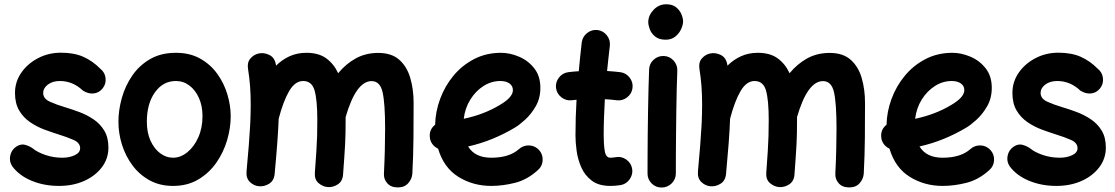

<svg xmlns="http://www.w3.org/2000/svg" viewBox="-20 -796 5115 881"><path d="M450.7 -390.1Q434.1 -369.6 409.4 -367.2Q384.8 -364.7 360.4 -380.4Q314 -424.3 254.9 -424.3Q221.7 -424.3 200 -408.2Q178.2 -392.1 178.2 -369.1Q178.2 -343.3 209 -329.3Q239.7 -315.4 279.3 -303.7Q310.5 -294.4 345 -281.5Q379.4 -268.6 409.7 -248Q439.9 -227.5 458.7 -196.3Q477.5 -165 477.5 -118.7Q477.5 -68.4 447.5 -28.6Q417.5 11.2 366.2 34.2Q314.9 57.1 250.5 57.1Q182.1 57.1 125 33.4Q67.9 9.8 36.1 -33.2Q21.5 -55.2 26.9 -81.5Q32.2 -107.9 54.2 -123Q76.2 -137.2 95.9 -131.3Q115.7 -125.5 129.4 -115.7Q150.9 -97.7 188 -85Q225.1 -72.3 265.6 -72.3Q298.8 -72.3 323.2 -84Q347.7 -95.7 347.7 -115.7Q347.7 -140.6 317.9 -153.8Q288.1 -167 250 -178.7Q218.8 -188.5 183.8 -201.4Q148.9 -214.4 118.2 -235.4Q87.4 -256.3 68.1 -288.8Q48.8 -321.3 48.8 -369.6Q48.8 -420.4 77.6 -462.2Q106.4 -503.9 154.5 -529.1Q202.6 -554.2 259.8 -554.2Q319.8 -554.2 362.3 -535.4Q404.8 -516.6 440.4 -480.5Q461.4 -463.9 464.4 -437.3Q467.3 -410.6 450.7 -390.1Z M787.1 -553.7Q851.1 -553.7 898.2 -527.3Q945.3 -501 976.6 -457.8Q1007.8 -414.6 1023.2 -363.3Q1038.6 -312 1038.6 -262.7Q1038.6 -208.5 1022 -152.3Q1005.4 -96.2 972.2 -48.8Q939 -1.5 889.4 27.8Q839.8 57.1 773.9 57.1Q713.4 57.1 666.7 31.5Q620.1 5.9 588.1 -36.9Q556.2 -79.6 539.8 -131.8Q523.4 -184.1 523.4 -237.3Q523.4 -291 539.1 -346.7Q554.7 -402.3 586.9 -449.2Q619.1 -496.1 668.9 -524.9Q718.8 -553.7 787.1 -553.7ZM787.1 -424.3Q728 -424.3 690.9 -372.3Q653.8 -320.3 653.8 -237.3Q653.8 -187 670.9 -149.9Q688 -112.8 715.3 -92.5Q742.7 -72.3 773.9 -72.3Q808.6 -72.3 839.6 -97.4Q870.6 -122.6 889.9 -165.8Q909.2 -209 909.2 -262.7Q909.2 -309.6 893.1 -345.9Q877 -382.3 849.4 -403.3Q821.8 -424.3 787.1 -424.3Z M1111.3 -10.3Q1123.5 -139.6 1127.9 -222.2Q1127.4 -226.6 1128.4 -231.4Q1130.4 -277.8 1130.4 -315.9Q1130.4 -362.3 1127.4 -401.1Q1124.5 -439.9 1118.2 -479Q1113.3 -508.8 1128.4 -526.9Q1143.6 -544.9 1165.5 -550.3Q1190.9 -556.2 1215.8 -543.9Q1240.7 -531.7 1246.1 -499Q1246.6 -496.6 1246.6 -494.6Q1273.9 -522 1308.6 -537.8Q1343.3 -553.7 1386.2 -553.7Q1442.4 -553.7 1477.3 -528.1Q1512.2 -502.4 1531.7 -460Q1566.9 -502.9 1612.5 -528.1Q1658.2 -553.2 1715.8 -553.2Q1776.4 -553.2 1811.8 -522Q1847.2 -490.7 1862.5 -438.5Q1877.9 -386.2 1877.9 -323.7Q1877.9 -245.6 1877.2 -163.6Q1876.5 -81.5 1872.1 0.5Q1870.6 24.4 1853.5 44.2Q1836.4 64 1805.7 64Q1773.9 64 1757.1 44.9Q1740.2 25.9 1741.7 0.5Q1744.6 -57.6 1745.8 -108.2Q1747.1 -158.7 1747.1 -205.6Q1747.1 -321.3 1735.6 -372.6Q1724.1 -423.8 1685.1 -423.8Q1613.8 -423.8 1565.9 -258.8Q1565.9 -252.9 1565.9 -246.1Q1565.9 -212.9 1565.4 -186.3Q1564.9 -159.7 1563.5 -133.1Q1562 -106.4 1559.8 -73.7Q1557.6 -41 1554.2 4.4Q1552.2 35.2 1530.5 49.6Q1508.8 64 1484.4 62.5Q1460.4 60.5 1441.4 43.9Q1422.4 27.3 1424.8 -4.4Q1429.2 -63 1431.6 -101.1Q1434.1 -139.2 1435.1 -171.9Q1436 -204.6 1436 -246.1Q1436 -336.4 1423.6 -380.4Q1411.1 -424.3 1371.1 -424.3Q1334 -424.3 1306.9 -378.2Q1279.8 -332 1258.8 -251.5Q1256.8 -200.2 1252.2 -138.2Q1247.6 -76.2 1240.2 2Q1237.3 33.2 1214.8 47.1Q1192.4 61 1168 58.6Q1144 56.2 1126.2 38.6Q1108.4 21 1111.3 -10.3Z M2448.7 -16.1Q2400.4 28.3 2344 42.7Q2287.6 57.1 2233.9 57.1Q2150.4 57.1 2083.3 15.4Q2016.1 -26.4 1990.2 -113.8Q1974.1 -121.1 1963.6 -135.5Q1953.1 -149.9 1952.1 -168.5Q1949.7 -202.6 1976.6 -223.6Q1978 -284.2 1999.8 -342.8Q2021.5 -401.4 2061 -449Q2100.6 -496.6 2155.8 -525.1Q2210.9 -553.7 2279.3 -553.7Q2319.3 -553.7 2361.1 -536.1Q2402.8 -518.6 2431.2 -482.9Q2459.5 -447.3 2459.5 -393.1Q2459.5 -345.2 2438.2 -308.3Q2417 -271.5 2389.6 -246.8Q2362.3 -222.2 2344.2 -211.4Q2293 -180.7 2239 -158.7Q2185.1 -136.7 2127.9 -124Q2159.2 -72.3 2233.9 -72.3Q2317.4 -72.3 2361.8 -112.3Q2381.8 -129.9 2408.7 -128.7Q2435.5 -127.4 2453.6 -107.4Q2471.2 -87.9 2470 -60.8Q2468.8 -33.7 2448.7 -16.1ZM2275.9 -424.3Q2234.9 -424.3 2199 -401.6Q2163.1 -378.9 2138.4 -339.6Q2113.8 -300.3 2107.9 -251Q2200.7 -270.5 2272.9 -314Q2305.2 -333 2319.3 -349.9Q2333.5 -366.7 2333.5 -382.3Q2333.5 -401.9 2317.6 -413.1Q2301.8 -424.3 2275.9 -424.3Z M2882.3 -392.1Q2878.9 -365.7 2857.4 -349.1Q2835.9 -332.5 2809.6 -335.9Q2784.2 -339.4 2755.4 -340.8Q2752.9 -299.3 2751.5 -257.3Q2750 -215.3 2750 -173.3Q2750 -134.8 2754.9 -103.5Q2759.8 -72.3 2780.3 -72.3Q2789.6 -72.3 2805.2 -74.7Q2831.1 -79.6 2853.3 -64.2Q2875.5 -48.8 2880.4 -22.9Q2885.3 2.9 2869.9 25.6Q2854.5 48.3 2828.6 53.2Q2815.4 55.2 2803.5 56.2Q2791.5 57.1 2780.3 57.1Q2727.1 57.1 2695.1 32.7Q2663.1 8.3 2647 -28.8Q2630.9 -65.9 2625.7 -105Q2620.6 -144 2620.6 -173.3Q2620.6 -215.3 2621.8 -256.6Q2623 -297.9 2625.5 -338.4Q2614.3 -337.4 2603.5 -335.9Q2577.1 -333 2555.9 -349.6Q2534.7 -366.2 2531.2 -392.6Q2528.3 -418.9 2544.9 -440.2Q2561.5 -461.4 2587.9 -464.8Q2610.8 -467.8 2635.7 -469.2Q2638.7 -502.4 2642.1 -535.6Q2645.5 -568.8 2649.4 -601.6Q2652.8 -627.9 2674.1 -644.5Q2695.3 -661.1 2721.7 -658.2Q2748 -654.8 2764.6 -633.8Q2781.2 -612.8 2778.3 -586.4Q2774.9 -557.1 2771.7 -528.1Q2768.6 -499 2765.6 -470.2Q2797.4 -468.3 2826.2 -464.8Q2852.5 -461.4 2869.1 -439.9Q2885.7 -418.5 2882.3 -392.1Z M2954.6 -694.8Q2954.6 -725.1 2978.8 -750.7Q3002.9 -776.4 3037.1 -776.4Q3065.4 -776.4 3082.3 -762.7Q3099.1 -749 3106.7 -730.7Q3114.3 -712.4 3114.3 -698.2Q3114.3 -681.6 3105.2 -661.9Q3096.2 -642.1 3078.4 -627.9Q3060.5 -613.8 3034.7 -613.8Q3003.9 -613.8 2986.3 -628.2Q2968.8 -642.6 2961.7 -661.6Q2954.6 -680.7 2954.6 -694.8ZM3025.9 -539.1Q3052.7 -538.1 3070.8 -518.1Q3088.9 -498 3087.9 -471.2Q3086.4 -437.5 3085.2 -389.4Q3084 -341.3 3083.3 -286.6Q3082.5 -231.9 3082 -177.7Q3081.5 -123.5 3081.3 -77.1Q3081.1 -30.8 3081.1 0Q3081.1 26.9 3061.8 45.7Q3042.5 64.5 3015.6 64.5Q2988.8 64.5 2970 45.7Q2951.2 26.9 2951.2 0Q2951.2 -31.2 2951.4 -77.6Q2951.7 -124 2952.1 -178.5Q2952.6 -232.9 2953.6 -288.1Q2954.6 -343.3 2955.8 -392.6Q2957 -441.9 2958.5 -477.1Q2959.5 -503.9 2979.2 -522Q2999 -540 3025.9 -539.1Z M3182.6 -10.3Q3194.8 -139.6 3199.2 -222.2Q3198.7 -226.6 3199.7 -231.4Q3201.7 -277.8 3201.7 -315.9Q3201.7 -362.3 3198.7 -401.1Q3195.8 -439.9 3189.5 -479Q3184.6 -508.8 3199.7 -526.9Q3214.8 -544.9 3236.8 -550.3Q3262.2 -556.2 3287.1 -543.9Q3312 -531.7 3317.4 -499Q3317.9 -496.6 3317.9 -494.6Q3345.2 -522 3379.9 -537.8Q3414.6 -553.7 3457.5 -553.7Q3513.7 -553.7 3548.6 -528.1Q3583.5 -502.4 3603 -460Q3638.2 -502.9 3683.8 -528.1Q3729.5 -553.2 3787.1 -553.2Q3847.7 -553.2 3883.1 -522Q3918.5 -490.7 3933.8 -438.5Q3949.2 -386.2 3949.2 -323.7Q3949.2 -245.6 3948.5 -163.6Q3947.8 -81.5 3943.4 0.5Q3941.9 24.4 3924.8 44.2Q3907.7 64 3877 64Q3845.2 64 3828.4 44.9Q3811.5 25.9 3813 0.5Q3815.9 -57.6 3817.1 -108.2Q3818.4 -158.7 3818.4 -205.6Q3818.4 -321.3 3806.9 -372.6Q3795.4 -423.8 3756.3 -423.8Q3685.1 -423.8 3637.2 -258.8Q3637.2 -252.9 3637.2 -246.1Q3637.2 -212.9 3636.7 -186.3Q3636.2 -159.7 3634.8 -133.1Q3633.3 -106.4 3631.1 -73.7Q3628.9 -41 3625.5 4.4Q3623.5 35.2 3601.8 49.6Q3580.1 64 3555.7 62.5Q3531.7 60.5 3512.7 43.9Q3493.7 27.3 3496.1 -4.4Q3500.5 -63 3502.9 -101.1Q3505.4 -139.2 3506.3 -171.9Q3507.3 -204.6 3507.3 -246.1Q3507.3 -336.4 3494.9 -380.4Q3482.4 -424.3 3442.4 -424.3Q3405.3 -424.3 3378.2 -378.2Q3351.1 -332 3330.1 -251.5Q3328.1 -200.2 3323.5 -138.2Q3318.8 -76.2 3311.5 2Q3308.6 33.2 3286.1 47.1Q3263.7 61 3239.3 58.6Q3215.3 56.2 3197.5 38.6Q3179.7 21 3182.6 -10.3Z M4520 -16.1Q4471.7 28.3 4415.3 42.7Q4358.9 57.1 4305.2 57.1Q4221.7 57.1 4154.5 15.4Q4087.4 -26.4 4061.5 -113.8Q4045.4 -121.1 4034.9 -135.5Q4024.4 -149.9 4023.4 -168.5Q4021 -202.6 4047.9 -223.6Q4049.3 -284.2 4071 -342.8Q4092.8 -401.4 4132.3 -449Q4171.9 -496.6 4227.1 -525.1Q4282.2 -553.7 4350.6 -553.7Q4390.6 -553.7 4432.4 -536.1Q4474.1 -518.6 4502.4 -482.9Q4530.8 -447.3 4530.8 -393.1Q4530.8 -345.2 4509.5 -308.3Q4488.3 -271.5 4460.9 -246.8Q4433.6 -222.2 4415.5 -211.4Q4364.3 -180.7 4310.3 -158.7Q4256.3 -136.7 4199.2 -124Q4230.5 -72.3 4305.2 -72.3Q4388.7 -72.3 4433.1 -112.3Q4453.1 -129.9 4480 -128.7Q4506.8 -127.4 4524.9 -107.4Q4542.5 -87.9 4541.3 -60.8Q4540 -33.7 4520 -16.1ZM4347.2 -424.3Q4306.2 -424.3 4270.3 -401.6Q4234.4 -378.9 4209.7 -339.6Q4185.1 -300.3 4179.2 -251Q4272 -270.5 4344.2 -314Q4376.5 -333 4390.6 -349.9Q4404.8 -366.7 4404.8 -382.3Q4404.8 -401.9 4388.9 -413.1Q4373 -424.3 4347.2 -424.3Z M5027.3 -390.1Q5010.7 -369.6 4986.1 -367.2Q4961.4 -364.7 4937 -380.4Q4890.6 -424.3 4831.5 -424.3Q4798.3 -424.3 4776.6 -408.2Q4754.9 -392.1 4754.9 -369.1Q4754.9 -343.3 4785.6 -329.3Q4816.4 -315.4 4856 -303.7Q4887.2 -294.4 4921.6 -281.5Q4956.1 -268.6 4986.3 -248Q5016.6 -227.5 5035.4 -196.3Q5054.2 -165 5054.2 -118.7Q5054.2 -68.4 5024.2 -28.6Q4994.1 11.2 4942.9 34.2Q4891.6 57.1 4827.1 57.1Q4758.8 57.1 4701.7 33.4Q4644.5 9.8 4612.8 -33.2Q4598.1 -55.2 4603.5 -81.5Q4608.9 -107.9 4630.9 -123Q4652.8 -137.2 4672.6 -131.3Q4692.4 -125.5 4706.1 -115.7Q4727.5 -97.7 4764.6 -85Q4801.8 -72.3 4842.3 -72.3Q4875.5 -72.3 4899.9 -84Q4924.3 -95.7 4924.3 -115.7Q4924.3 -140.6 4894.5 -153.8Q4864.7 -167 4826.7 -178.7Q4795.4 -188.5 4760.5 -201.4Q4725.6 -214.4 4694.8 -235.4Q4664.1 -256.3 4644.8 -288.8Q4625.5 -321.3 4625.5 -369.6Q4625.5 -420.4 4654.3 -462.2Q4683.1 -503.9 4731.2 -529.1Q4779.3 -554.2 4836.4 -554.2Q4896.5 -554.2 4939 -535.4Q4981.4 -516.6 5017.1 -480.5Q5038.1 -463.9 5041 -437.3Q5043.9 -410.6 5027.3 -390.1Z"/></svg>

Font: Mikhak-FD Bold
Style: Regular
Weight: 700
Designer: Amin Abedi
Version: Version 3.3